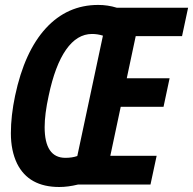

<svg xmlns="http://www.w3.org/2000/svg" viewBox="-20 -745 779 775"><path d="M219.2 9.8Q95.7 9.8 48.8 -85Q23.9 -136.7 23.9 -207.3Q23.9 -277.8 41 -358.9Q78.6 -536.6 165 -630.9Q251.5 -725.1 376.5 -725.1Q415 -725.1 451.2 -713.9H739.3L714.8 -599.1H527.8L491.7 -429.2H664.6L640.1 -314H467.3L425.3 -116.2H612.3L587.4 0H294.4Q254.4 9.8 219.2 9.8ZM160.2 -231.9Q160.2 -107.9 244.1 -107.9Q271 -107.9 292 -115.2L395.5 -601.1Q373.5 -607.9 351.6 -607.9Q291 -607.9 246.6 -544.4Q202.1 -481 176.3 -357.9Q160.2 -284.2 160.2 -231.9Z"/></svg>

Font: Open Sans Hebrew Condensed
Style: Bold Italic
Weight: 700
Width: 3
Italic angle: -12°
Foundry: Ascender Corporation, Yanek Iontef
Version: Version 2.001;PS 002.001;hotconv 1.0.70;makeotf.lib2.5.58329